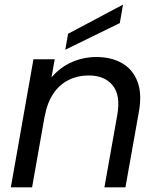

<svg xmlns="http://www.w3.org/2000/svg" viewBox="-20 -802 680 822"><path d="M26.4 0 123.2 -548.3H214.2L117.4 0ZM427 0 482.2 -310.2Q496.9 -394 462.5 -436.4Q428.1 -478.9 359.5 -478.9Q312.8 -478.9 273.8 -459.5Q234.8 -440.2 208.3 -401.2Q181.9 -362.2 171.4 -302.9L165.6 -409.5Q183.9 -456.6 218.6 -490Q253.4 -523.4 298.4 -540.7Q343.5 -558 391.9 -558Q455.5 -558 501.6 -532Q547.7 -506 568.2 -453.6Q588.7 -401.3 574.5 -322.6L517 0ZM271.5 -657.4 506.7 -782.3 492.9 -703.2 259.5 -589Z"/></svg>

Font: Poppins Variable
Style: Italic
Weight: 100
Italic angle: -10°
Designer: Jonny Pinhorn
Foundry: Indian Type Foundry
Version: Version 6.000